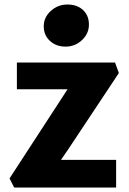

<svg xmlns="http://www.w3.org/2000/svg" viewBox="-20 -835 573 855"><path d="M43 0 22.5 -40.5 251 -391.6 280.8 -437.5H55.2V-556.6H492.2L509.3 -509.8L283.7 -169.9L251.5 -123H497.1V0ZM272 -627.4Q230 -627.4 202.4 -652.8Q174.8 -678.2 174.8 -717.8Q174.8 -757.8 206.3 -786.4Q237.8 -814.9 280.3 -814.9Q323.7 -814.9 349.9 -790.3Q376 -765.6 376 -725.6Q376 -685.5 345.2 -656.5Q314.5 -627.4 272 -627.4Z"/></svg>

Font: HaufeMerriweatherSans
Style: Bold
Weight: 700
Designer: Eben Sorkin
Foundry: Eben Sorkin
Version: Version 1.56